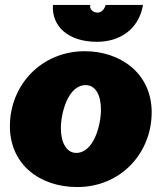

<svg xmlns="http://www.w3.org/2000/svg" viewBox="-20 -741 653 776"><path d="M292 15C469 15 593 -123 593 -287C593 -446 465 -534 323 -534C146 -534 20 -396 20 -231C20 -76 141 15 292 15ZM288 -123C250 -123 226 -163 226 -223C226 -284 255 -397 326 -397C366 -397 388 -357 388 -298C388 -233 358 -123 288 -123ZM372 -572C464 -572 541 -622 558 -721H407C402 -703 390 -690 374 -690C356 -690 340 -705 345 -721H194C188 -637 253 -572 372 -572Z"/></svg>

Font: Fixel Text 20240404 Black
Style: Italic
Weight: 900
Width: 4
Italic angle: -10°
Designer: AlfaBravo + MacPaw
Foundry: Kyrylo Tkachov, Marchela Mozhyna, Serhii Makarenko, Maria Weinstein, Zakhar Kryvoshyya
Version: Version 1.211;Glyphs 3.2 (3225)